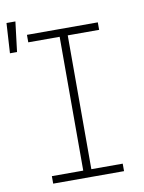

<svg xmlns="http://www.w3.org/2000/svg" viewBox="-111 -871 701 934"><g transform="rotate(-10 239.0 -404.5)"><path d="M75 0V-37H230V-698H75V-735H425V-698H270V-37H425V0ZM-22 -661 -13 -809H31L13 -661Z"/></g></svg>

Font: Iosevka Curly Extralight
Style: Regular
Weight: 200
Monospace: yes
Designer: Belleve Invis
Foundry: Belleve Invis
Version: Version 22.1.2; ttfautohint (v1.8.4)